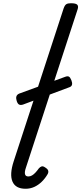

<svg xmlns="http://www.w3.org/2000/svg" viewBox="-20 -1150 502 1186"><path d="M138 16Q76 16 57 -28.5Q38 -73 65 -155L373 -1098Q380 -1118 389.5 -1124Q399 -1130 418 -1130Q449 -1130 457.5 -1120.5Q466 -1111 459 -1091L140 -114Q131 -88 134.5 -74Q138 -60 155 -60Q167 -60 178 -66.5Q189 -73 199.5 -84.5Q210 -96 220 -110Q228 -119 237 -122Q246 -125 260 -115Q276 -105 278 -94.5Q280 -84 274 -74Q259 -48 238 -27.5Q217 -7 192 4.5Q167 16 138 16ZM122 -504Q106 -499 96.5 -505Q87 -511 82 -531Q78 -544 81.5 -555Q85 -566 99 -572L384 -676Q398 -681 406 -676.5Q414 -672 421 -654Q427 -639 425 -628Q423 -617 411 -612Z"/></svg>

Font: Playwrite CU
Style: Regular
Weight: 400
Designer: Veronika Burian, José Scaglione
Foundry: TypeTogether
Version: Version 1.002